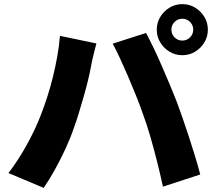

<svg xmlns="http://www.w3.org/2000/svg" viewBox="-20 -876 1040 932"><path d="M812 -732Q812 -710 827.5 -694.5Q843 -679 865 -679Q887 -679 902.5 -694.5Q918 -710 918 -732Q918 -754 902.5 -769.5Q887 -785 865 -785Q843 -785 827.5 -769.5Q812 -754 812 -732ZM741 -732Q741 -766 758 -794Q775 -822 803 -839Q831 -856 865 -856Q899 -856 927 -839Q955 -822 972 -794Q989 -766 989 -732Q989 -698 972 -670Q955 -642 927 -625Q899 -608 865 -608Q831 -608 803 -625Q775 -642 758 -670Q741 -698 741 -732ZM178 -317Q195 -361 210 -407.5Q225 -454 237 -503Q249 -552 258 -602Q267 -652 271 -702L448 -665Q444 -649 438 -626.5Q432 -604 427.5 -583Q423 -562 421 -550Q416 -522 407 -485Q398 -448 386.5 -408Q375 -368 363 -328.5Q351 -289 339 -256Q322 -206 297 -152Q272 -98 244.5 -49Q217 0 192 36L21 -36Q68 -97 110 -173Q152 -249 178 -317ZM672 -328Q658 -368 639.5 -414Q621 -460 601 -506.5Q581 -553 562 -594Q543 -635 527 -664L689 -716Q705 -686 725.5 -643.5Q746 -601 766.5 -553.5Q787 -506 806 -461Q825 -416 838 -382Q850 -350 865.5 -305.5Q881 -261 897 -212Q913 -163 927.5 -115.5Q942 -68 952 -29L771 30Q757 -34 741.5 -95.5Q726 -157 709 -215.5Q692 -274 672 -328Z"/></svg>

Font: Noto Sans SC Thin Black
Style: Regular
Weight: 900
Version: Version 2.004-H2;hotconv 1.0.118;makeotfexe 2.5.65603